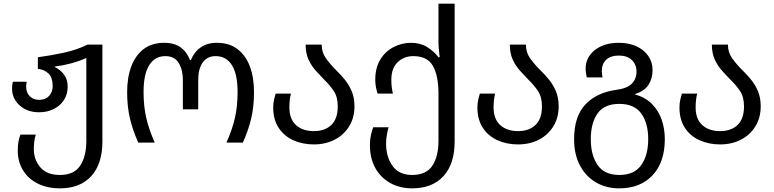

<svg xmlns="http://www.w3.org/2000/svg" viewBox="-20 -780 4235 1050"><path d="M308.1 250Q238.8 250 186.8 224.1Q134.8 198.2 106 151.6Q77.1 105 77.1 43Q77.1 14.2 81.1 -6.3Q85 -26.9 91.8 -43.9H175.8Q165 -11.2 165 35.2Q165 92.8 200.4 134.8Q235.8 176.8 308.1 176.8Q384.8 176.8 418.5 126Q452.1 75.2 452.1 -9.8V-462.9Q414.1 -445.8 370.1 -433.8Q326.2 -421.9 279.8 -416V-413.1Q309.1 -399.9 329.6 -372.6Q350.1 -345.2 350.1 -306.2Q350.1 -264.2 329.6 -232.7Q309.1 -201.2 273.4 -183.6Q237.8 -166 193.8 -166Q128.9 -166 87.4 -203.6Q45.9 -241.2 45.9 -295.9Q45.9 -305.2 46.9 -314.7Q47.9 -324.2 50.8 -333H126Q123 -317.9 123 -306.2Q123 -273.9 142.6 -253.9Q162.1 -233.9 193.8 -233.9Q229 -233.9 248.5 -255.4Q268.1 -276.9 268.1 -309.1Q268.1 -354 246.6 -376.5Q225.1 -398.9 187 -403.8V-466.8Q262.2 -477.1 332 -492.4Q401.9 -507.8 459 -536.1H540V-5.9Q540 116.2 479 183.1Q418 250 308.1 250Z M736.3 0Q705.1 -69.8 690.2 -134Q675.3 -198.2 675.3 -275.9Q675.3 -356.9 698.2 -417.5Q721.2 -478 766.1 -512Q811 -545.9 877.9 -545.9Q934.1 -545.9 968.5 -520.5Q1002.9 -495.1 1019 -451.2H1023.9Q1041 -495.1 1077.1 -520.5Q1113.3 -545.9 1166 -545.9Q1232.9 -545.9 1278.1 -512Q1323.2 -478 1346.2 -417.5Q1369.1 -356.9 1369.1 -275.9Q1369.1 -198.2 1354.2 -134Q1339.4 -69.8 1308.1 0H1218.3Q1250 -70.8 1264.6 -134.5Q1279.3 -198.2 1279.3 -276.9Q1279.3 -374 1248.3 -423.6Q1217.3 -473.1 1159.2 -473.1Q1114.3 -473.1 1089.1 -439Q1064 -404.8 1064 -342.8V-182.1H980V-342.8Q980 -398.9 957 -436Q934.1 -473.1 884.3 -473.1Q827.1 -473.1 796.1 -423.6Q765.1 -374 765.1 -276.9Q765.1 -198.2 780 -134.5Q794.9 -70.8 826.2 0Z M1696.3 9.8Q1634.3 9.8 1583.7 -13.2Q1533.2 -36.1 1503.7 -81.1Q1474.1 -126 1474.1 -192.9Q1474.1 -214.8 1478.8 -235.4Q1483.4 -255.9 1487.3 -268.1H1571.3Q1567.4 -254.9 1564.9 -235.4Q1562.5 -215.8 1562.5 -192.9Q1562.5 -128.9 1598.9 -95.9Q1635.3 -63 1696.3 -63Q1757.3 -63 1792.2 -96.9Q1827.1 -130.9 1827.1 -198.2Q1827.1 -250 1805.2 -282.5Q1783.2 -314.9 1754.4 -342.8Q1730.5 -367.2 1706.8 -393.6Q1683.1 -419.9 1667.2 -454.3Q1651.4 -488.8 1651.4 -536.1H1739.3Q1739.3 -493.2 1762.7 -460.7Q1786.1 -428.2 1817.4 -397Q1842.3 -373 1865.2 -345Q1888.2 -316.9 1903.3 -281.5Q1918.5 -246.1 1918.5 -198.2Q1918.5 -136.2 1889.4 -89.1Q1860.4 -42 1810.3 -16.1Q1760.3 9.8 1696.3 9.8Z M2233.9 250Q2166 250 2113.5 220.5Q2061 190.9 2032 137.9Q2002.9 85 2002.9 13.2Q2002.9 -16.1 2008.5 -41.5Q2014.2 -66.9 2021 -84H2105Q2100.1 -67.9 2095.7 -42.5Q2091.3 -17.1 2091.3 4.9Q2091.3 78.1 2126.7 127.4Q2162.1 176.8 2233.9 176.8Q2311 176.8 2344.5 126Q2377.9 75.2 2377.9 -9.8V-266.1Q2377.9 -366.2 2347.4 -419.7Q2316.9 -473.1 2240.2 -473.1Q2189.9 -473.1 2155 -440.2Q2120.1 -407.2 2120.1 -342.8Q2120.1 -320.8 2122.6 -301.5Q2125 -282.2 2128.9 -268.1H2044.9Q2041 -279.8 2036.6 -300.3Q2032.2 -320.8 2032.2 -342.8Q2032.2 -410.2 2060.1 -455.1Q2087.9 -500 2133.1 -522.9Q2178.2 -545.9 2228 -545.9Q2278.3 -545.9 2315.7 -522.9Q2353 -500 2377.9 -466.8H2384.3Q2383.3 -480 2380.6 -505.4Q2377.9 -530.8 2377.9 -545.9V-759.8H2466.3V-5.9Q2466.3 116.2 2405.3 183.1Q2344.2 250 2233.9 250Z M2813 9.8Q2751 9.8 2700.4 -13.2Q2649.9 -36.1 2620.4 -81.1Q2590.8 -126 2590.8 -192.9Q2590.8 -214.8 2595.5 -235.4Q2600.1 -255.9 2604 -268.1H2688Q2684.1 -254.9 2681.6 -235.4Q2679.2 -215.8 2679.2 -192.9Q2679.2 -128.9 2715.6 -95.9Q2752 -63 2813 -63Q2874 -63 2908.9 -96.9Q2943.8 -130.9 2943.8 -198.2Q2943.8 -250 2921.9 -282.5Q2899.9 -314.9 2871.1 -342.8Q2847.2 -367.2 2823.5 -393.6Q2799.8 -419.9 2783.9 -454.3Q2768.1 -488.8 2768.1 -536.1H2856Q2856 -493.2 2879.4 -460.7Q2902.8 -428.2 2934.1 -397Q2959 -373 2981.9 -345Q3004.9 -316.9 3020 -281.5Q3035.2 -246.1 3035.2 -198.2Q3035.2 -136.2 3006.1 -89.1Q2977.1 -42 2927 -16.1Q2877 9.8 2813 9.8Z M3365.7 250Q3294.9 250 3239.3 217.5Q3183.6 185.1 3151.6 125Q3119.6 64.9 3119.6 -19Q3119.6 -144 3182.1 -209.5Q3244.6 -274.9 3353 -289.1Q3410.6 -296.9 3435.8 -323Q3460.9 -349.1 3460.9 -388.2Q3460.9 -426.8 3435.8 -451.4Q3410.6 -476.1 3364.7 -476.1Q3318.8 -476.1 3294.9 -453.1Q3271 -430.2 3271 -390.1Q3271 -382.8 3272.5 -374.5Q3273.9 -366.2 3274.9 -356.9H3189Q3182.6 -380.9 3182.6 -403.8Q3182.6 -465.8 3232.7 -505.9Q3282.7 -545.9 3364.7 -545.9Q3418.9 -545.9 3460.4 -526.9Q3502 -507.8 3525.4 -473.9Q3548.8 -439.9 3548.8 -396Q3548.8 -350.1 3525.9 -315.4Q3502.9 -280.8 3453.6 -266.1V-263.2Q3510.7 -247.1 3546.4 -210.4Q3582 -173.8 3598.9 -124.5Q3615.7 -75.2 3615.7 -19Q3615.7 106.9 3548.8 178.5Q3481.9 250 3365.7 250ZM3367.7 176.8Q3448.7 176.8 3486.8 122.8Q3524.9 68.8 3524.9 -19Q3524.9 -106.9 3486.8 -159.4Q3448.7 -211.9 3366.7 -211.9Q3284.7 -211.9 3247.8 -159.4Q3210.9 -106.9 3210.9 -19Q3210.9 68.8 3248.3 122.8Q3285.6 176.8 3367.7 176.8Z M3918 9.8Q3856 9.8 3805.4 -13.2Q3754.9 -36.1 3725.3 -81.1Q3695.8 -126 3695.8 -192.9Q3695.8 -214.8 3700.4 -235.4Q3705.1 -255.9 3709 -268.1H3793Q3789.1 -254.9 3786.6 -235.4Q3784.2 -215.8 3784.2 -192.9Q3784.2 -128.9 3820.6 -95.9Q3856.9 -63 3918 -63Q3979 -63 4013.9 -96.9Q4048.8 -130.9 4048.8 -198.2Q4048.8 -250 4026.9 -282.5Q4004.9 -314.9 3976.1 -342.8Q3952.1 -367.2 3928.5 -393.6Q3904.8 -419.9 3888.9 -454.3Q3873 -488.8 3873 -536.1H3960.9Q3960.9 -493.2 3984.4 -460.7Q4007.8 -428.2 4039.1 -397Q4064 -373 4086.9 -345Q4109.9 -316.9 4125 -281.5Q4140.1 -246.1 4140.1 -198.2Q4140.1 -136.2 4111.1 -89.1Q4082 -42 4032 -16.1Q3981.9 9.8 3918 9.8Z"/></svg>

Font: Kurinto Seri
Style: Regular
Weight: 400
Designer: Kurinto was developed by Clint Goss from a range of fonts that are compatible with the SIL Open Font License Version 1.1
Foundry: Clinton F. Goss
Version: Version 2.196; July 25, 2020